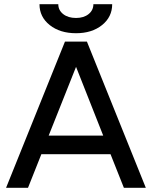

<svg xmlns="http://www.w3.org/2000/svg" viewBox="-20 -899 727 919"><path d="M509 -161H178L114 0H9L291 -700H396L678 0H573ZM474 -250 344 -579 213 -250ZM169 -879H259Q259 -850 282.5 -831.5Q306 -813 344 -813Q381 -813 404 -831.5Q427 -850 427 -879H517Q517 -818 468.5 -779Q420 -740 344 -740Q267 -740 218 -779Q169 -818 169 -879Z"/></svg>

Font: Oak Sans Medium
Style: Regular
Weight: 500
Designer: Erik Kennedy, Walven
Foundry: Erik Kennedy, Walven
Version: Version 1.000